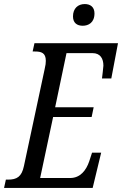

<svg xmlns="http://www.w3.org/2000/svg" viewBox="-37 -927 602 947"><path d="M371 -800C399 -800 429 -815 429 -861C429 -893 408 -907 381 -907C348 -907 323 -886 323 -846C323 -814 343 -800 371 -800ZM-17 0H420L462 -174H417L403 -131C388 -87 359 -49 309 -49H161L225 -350H415L425 -398H235L291 -665H419C458 -665 473 -638 473 -603C473 -595 467 -549 466 -540H512L545 -714H133L124 -673H135C166 -673 189 -667 189 -627C189 -617 188 -606 183 -585L81 -108C70 -55 46 -41 2 -41H-8Z"/></svg>

Font: Noto Serif ExtraCondensed
Style: Italic
Weight: 400
Width: 2
Italic angle: -12°
Designer: Monotype Design Team
Foundry: Monotype Imaging Inc.
Version: Version 2.014